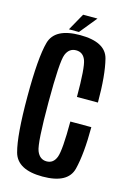

<svg xmlns="http://www.w3.org/2000/svg" viewBox="-119 -835 605 897"><g transform="rotate(15 183.5 -386.0)"><path d="M180 4Q58 4 36.8 -73.8Q15.5 -151.5 15.5 -339.5Q15.5 -527 36.5 -603.5Q57.5 -680 179.5 -680Q302.5 -680 321.8 -605Q341 -530 341 -397H239.5Q239.5 -539 226.5 -572.8Q213.5 -606.5 180 -606.5Q146 -606.5 131.8 -571Q117.5 -535.5 117.5 -339.5Q117.5 -142 132 -105.8Q146.5 -69.5 180 -69.5Q213 -69.5 226.2 -104.5Q239.5 -139.5 239.5 -278H341Q341 -149 321.8 -72.5Q302.5 4 180 4ZM121.5 -692.5 168 -775.5H237.5L170 -692.5Z"/></g></svg>

Font: Anybody Condensed Medium
Style: Regular
Weight: 500
Width: 3
Designer: Tyler Finck
Foundry: Etcetera Type Company
Version: Version 1.010; ttfautohint (v1.8.3) -l 8 -r 50 -G 200 -x 14 